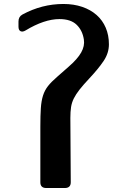

<svg xmlns="http://www.w3.org/2000/svg" viewBox="-20 -941 640 966"><path d="M429 -546Q399 -514 380.5 -490.5Q362 -467 351.5 -446Q341 -425 337.5 -402Q334 -379 334 -348L336 -24Q336 5 306 5H213Q183 5 183 -24V-303Q183 -360 185.5 -397Q188 -434 196.5 -460.5Q205 -487 221.5 -508Q238 -529 267 -554L325 -605Q370 -644 388.5 -677Q407 -710 402 -742Q395 -788 365.5 -816.5Q336 -845 279 -845Q241 -845 198 -830.5Q155 -816 109 -788Q94 -779 83.5 -784Q73 -789 73 -807V-833Q73 -857 93 -868Q191 -921 299 -921Q351 -921 393.5 -906.5Q436 -892 466 -865.5Q496 -839 512 -801.5Q528 -764 528 -718Q528 -674 501.5 -634.5Q475 -595 429 -546Z"/></svg>

Font: OpenDyslexic 3
Style: Regular
Weight: 400
Designer: Abelardo Gonzalez
Version: Version 1.000;PS 001.001;hotconv 1.0.56